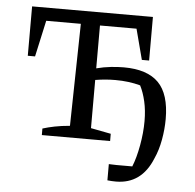

<svg xmlns="http://www.w3.org/2000/svg" viewBox="-50 -575 801 790"><g transform="rotate(5 350.0 -180.0)"><path d="M137 0V-27Q159 -34 186.5 -39.5Q214 -45 249 -48L257 -470H114L81 -320H51V-524H550V-344H520L487 -470H336V-293Q367 -301 396 -304Q425 -307 449 -307Q546 -307 592.5 -260Q639 -213 639 -110Q639 -68 631 -24Q623 20 607 55Q563 164 457 164Q440 164 422 162V95Q437 96 453.5 96Q470 96 486 96Q504 96 519 96Q534 59 543.5 6.5Q553 -46 553 -94Q553 -138 544.5 -175Q536 -212 522 -239Q475 -252 419 -252Q378 -252 336 -245V-46L419 -30V0Z"/></g></svg>

Font: Piazzolla SC
Style: Regular
Weight: 400
Designer: Juan Pablo del Peral
Foundry: Huerta Tipografica
Version: Version 1.330